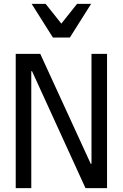

<svg xmlns="http://www.w3.org/2000/svg" viewBox="-20 -981 640 1001"><path d="M457 -127V-700.2H538.1V0H425.8L147 -609.9H143.1V0H62V-700.2H189.9L453.1 -127ZM255.9 -785.2 145 -960.9H217.8L299.8 -857.9L381.8 -960.9H455.1L344.2 -785.2Z"/></svg>

Font: CommitMono
Style: Regular
Weight: 400
Monospace: yes
Designer: Eigil Nikolajsen
Foundry: Eigil Nikolajsen
Version: Version 1.143